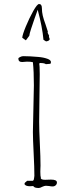

<svg xmlns="http://www.w3.org/2000/svg" viewBox="-20 -940 382 960"><path d="M228.5 -745.1Q228.5 -747.1 224.6 -755.9L225.6 -761.2L218.3 -775.9L219.2 -782.2Q214.8 -796.4 207.5 -818.4Q198.2 -843.3 193.8 -861.8Q189.5 -880.4 189.5 -898.9Q189.5 -919.9 175.3 -919.9Q166 -919.9 146.2 -884.8Q126.5 -849.6 109.1 -807.6Q91.8 -765.6 91.3 -751L109.4 -738.3L126.5 -761.2Q127.4 -771.5 135.3 -795.4Q142.1 -816.9 153.1 -848.1Q164.1 -879.4 168.5 -891.1Q191.9 -804.2 197.3 -741.2L210.4 -732.9Q228.5 -735.8 228.5 -745.1ZM173.8 0Q180.2 0 190.9 -5.9Q202.6 -11.2 209.5 -11.2Q215.3 -11.2 226.1 -9.8Q235.8 -7.8 242.7 -7.8Q252 -7.8 258.3 -13.4Q264.6 -19 264.6 -27.8Q264.6 -42 234.9 -42Q226.6 -42 220.2 -41.5Q213.9 -41 205.6 -41Q183.6 -41 183.6 -50.8L184.6 -53.2Q181.6 -57.6 181.6 -81.1Q181.6 -91.8 182.1 -99.1L182.6 -111.8Q182.6 -153.3 179.2 -221.7Q175.8 -289.6 175.8 -331.1Q175.8 -370.6 177.2 -450.2Q178.7 -529.3 178.7 -568.8Q178.7 -613.3 175.8 -622.1L180.7 -625Q201.7 -625 209.5 -619.1L232.4 -621.1Q234.9 -627 234.9 -628.9Q234.9 -639.6 217.3 -646Q197.3 -653.3 171.4 -655.3Q128.4 -659.2 95.7 -659.2Q89.4 -659.2 80.6 -655Q71.8 -650.9 71.8 -647Q71.8 -629.9 90.8 -629.9L103 -630.9L114.7 -631.8Q135.3 -631.8 144.5 -628.9Q149.4 -583.5 149.4 -513.2Q149.4 -483.4 147 -397Q144.5 -310.1 144.5 -279.8Q144.5 -247.6 148.4 -170.4Q151.9 -102.5 151.9 -61Q151.9 -57.6 150.4 -49.3Q148.4 -42 148.4 -40L144.5 -36.1H115.7L109.9 -30.8Q105.5 -27.8 104 -25.4Q102.5 -22.9 102.5 -19Q108.4 -8.8 129.9 -8.8Q134.3 -8.8 138.2 -9.3Q141.6 -9.8 146.5 -9.8Q150.4 0 173.8 0Z"/></svg>

Font: Amatica SC
Style: Regular
Weight: 400
Version: Version 2.000